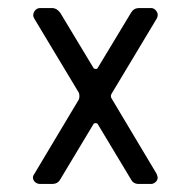

<svg xmlns="http://www.w3.org/2000/svg" viewBox="-20 -458 475 478"><path d="M259.3 -210.4 370.1 -24.9Q372.1 -18.6 372.6 -16.6Q372.6 -9.3 367.2 -4.6Q361.8 0 356 0H325.7Q312 0 306.2 -11.2L223.1 -149.4Q222.2 -151.4 218 -151.4Q213.9 -151.4 212.9 -149.4L129.9 -11.2Q123.5 0 109.9 0H80.1Q72.8 0 67.4 -4.6Q62 -9.3 62 -16.6Q62 -20.5 65.4 -24.9L176.3 -210.4Q179.2 -218.8 176.3 -227.1L65.4 -411.6Q60.1 -419.9 65.2 -429Q70.3 -438 80.1 -438H109.9Q121.1 -438 129.9 -426.3L212.9 -288.6Q213.9 -286.6 218 -286.4Q222.2 -286.1 223.1 -288.6L306.2 -426.3Q312.5 -437.5 325.7 -438H356Q364.3 -438 369.9 -429.7Q375.5 -421.4 370.1 -411.6L259.3 -227.1Q252.9 -218.8 259.3 -210.4Z"/></svg>

Font: GOSTRUS
Style: type_B
Weight: 400
Designer: Юрий и Татьяна Кривогуз
Version: Version 02.00